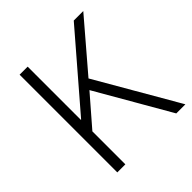

<svg xmlns="http://www.w3.org/2000/svg" viewBox="-195 -871 1013 1013"><g transform="rotate(-45 311.5 -364.5)"><path d="M106 0H166V-246L309 -411L546 0H614L349 -458L581 -729H510L168 -332H166V-729H106Z"/></g></svg>

Font: GenYoGothic2 TW L
Style: Regular
Weight: 300
Version: Version 2.100;PS 2.1;hotconv 16.6.51;makeotf.lib2.5.65220 DE